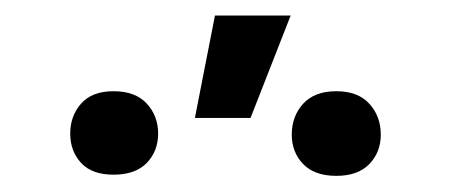

<svg xmlns="http://www.w3.org/2000/svg" viewBox="-20 -838 574 245"><path d="M228.7 -687.5 254.3 -818.2H350.9L299.7 -687.5ZM69.6 -667.6Q69.6 -690 83.5 -705.8Q97.3 -721.6 125 -721.6Q152.7 -721.6 167.3 -705.8Q181.8 -690 181.8 -667.6Q181.8 -645.2 167.3 -630.1Q152.7 -615.1 125 -615.1Q97.3 -615.1 83.5 -630.1Q69.6 -645.2 69.6 -667.6ZM352.3 -666.2Q352.3 -689.6 366.8 -705.6Q381.4 -721.6 409.1 -721.6Q436.8 -721.6 451.3 -705.6Q465.9 -689.6 465.9 -666.2Q465.9 -643.8 451.3 -628.7Q436.8 -613.6 409.1 -613.6Q381.4 -613.6 366.8 -628.7Q352.3 -643.8 352.3 -666.2Z"/></svg>

Font: Inter UI
Style: Regular
Weight: 400
Designer: Rasmus Andersson
Foundry: rsms
Version: Version 2.2